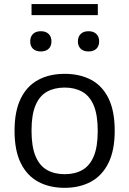

<svg xmlns="http://www.w3.org/2000/svg" viewBox="-20 -914 636 944"><path d="M298 9.5Q223.5 9.5 168.2 -20.2Q113 -50 82.2 -112Q51.5 -174 51.5 -271Q51.5 -367 81.8 -429Q112 -491 167.5 -521Q223 -551 298 -551Q373 -551 428.2 -521.5Q483.5 -492 513.8 -430Q544 -368 544 -271Q544 -175 513.2 -112.8Q482.5 -50.5 427 -20.5Q371.5 9.5 298 9.5ZM298 -57.5Q348 -57.5 384.5 -78Q421 -98.5 440.8 -145.2Q460.5 -192 460.5 -270Q460.5 -349 440.8 -395.8Q421 -442.5 384.2 -463Q347.5 -483.5 298 -483.5Q248 -483.5 211.2 -463.2Q174.5 -443 154.8 -396.5Q135 -350 135 -272Q135 -193 154.8 -146Q174.5 -99 211.2 -78.2Q248 -57.5 298 -57.5ZM415 -661Q390.5 -661 376.8 -674.2Q363 -687.5 363 -710.5Q363 -733.5 376.8 -747Q390.5 -760.5 415 -760.5Q440 -760.5 453.8 -747Q467.5 -733.5 467.5 -710.5Q467.5 -687.5 453.8 -674.2Q440 -661 415 -661ZM181 -661Q156 -661 142.2 -674.2Q128.5 -687.5 128.5 -710.5Q128.5 -733.5 142.2 -747Q156 -760.5 181 -760.5Q205.5 -760.5 219.2 -747Q233 -733.5 233 -710.5Q233 -687.5 219.2 -674.2Q205.5 -661 181 -661ZM135 -839.5V-894H461V-839.5Z"/></svg>

Font: Encode Sans SemiExpanded
Style: Regular
Weight: 400
Width: 6
Designer: Multiple Designers
Foundry: Impallari Type
Version: Version 3.002